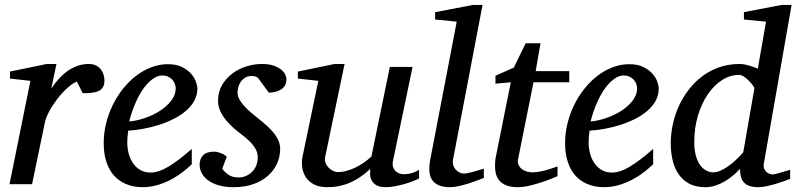

<svg xmlns="http://www.w3.org/2000/svg" viewBox="-20 -757 3273 789"><path d="M409.2 -426.8Q409.2 -409.2 402.8 -398.7Q396.5 -388.2 384.8 -382.8Q373 -377.4 356.7 -375.7Q340.3 -374 319.8 -374L295.9 -421.9Q277.3 -414.1 256.1 -394.8Q234.9 -375.5 215.8 -350.8Q196.8 -326.2 182.6 -300Q168.5 -273.9 164.1 -252L111.8 0H19L105 -424.8L21 -434.1V-462.9L171.9 -494.1H211.9L190.9 -393.1Q221.7 -440.4 260.7 -467.3Q299.8 -494.1 345.2 -494.1Q363.3 -494.1 375.5 -487.5Q387.7 -481 395.3 -470.7Q402.8 -460.4 406 -448.7Q409.2 -437 409.2 -426.8Z M702.1 -394Q702.1 -403.8 698.2 -413.3Q694.3 -422.9 687.5 -430.2Q680.7 -437.5 670.4 -442.1Q660.2 -446.8 647.9 -446.8Q631.3 -446.8 616.2 -438Q601.1 -429.2 587.2 -414.6Q573.2 -399.9 561.3 -380.9Q549.3 -361.8 539.8 -340.8Q530.3 -319.8 522.9 -298.3Q515.6 -276.9 511.2 -257.8Q543 -260.7 576.9 -272.5Q610.8 -284.2 638.7 -302.5Q666.5 -320.8 684.3 -344.2Q702.1 -367.7 702.1 -394ZM791 -393.1Q791 -365.7 778.3 -342.8Q765.6 -319.8 743.9 -301.3Q722.2 -282.7 693.6 -268.3Q665 -253.9 633.5 -243.9Q602.1 -233.9 569.3 -227.8Q536.6 -221.7 506.8 -220.2Q505.4 -210.4 504.2 -196.8Q502.9 -183.1 502.9 -173.8Q502.9 -146.5 509.5 -123.5Q516.1 -100.6 528.6 -83.7Q541 -66.9 558.6 -57.4Q576.2 -47.9 598.1 -47.9Q631.8 -47.9 672.4 -72.3Q712.9 -96.7 768.1 -145V-82Q753.9 -68.4 733.4 -52Q712.9 -35.6 686.8 -21.2Q660.6 -6.8 629.9 2.7Q599.1 12.2 564.9 12.2Q549.8 12.2 532 9.3Q514.2 6.3 496.6 -1.2Q479 -8.8 462.6 -22Q446.3 -35.2 433.8 -55.4Q421.4 -75.7 413.8 -103.8Q406.2 -131.8 406.2 -169.9Q406.2 -209.5 415.8 -248.8Q425.3 -288.1 442.6 -324Q460 -359.9 484.4 -390.9Q508.8 -421.9 538.1 -444.6Q567.4 -467.3 600.8 -480.2Q634.3 -493.2 669.9 -493.2Q704.6 -493.2 727.8 -481.7Q751 -470.2 765.1 -454.1Q779.3 -438 785.2 -420.9Q791 -403.8 791 -393.1Z M1157.2 -431.2Q1157.2 -413.6 1149.4 -403.1Q1141.6 -392.6 1130.4 -386.7Q1119.1 -380.9 1106.7 -378.7Q1094.2 -376.5 1085 -376L1040 -437Q1037.1 -439.5 1030.8 -442.1Q1024.4 -444.8 1015.1 -444.8Q998.5 -444.8 987.3 -437.7Q976.1 -430.7 969 -420.2Q961.9 -409.7 959 -397.7Q956.1 -385.7 956.1 -376Q956.1 -362.3 963.9 -348.4Q971.7 -334.5 984.4 -320.6Q997.1 -306.6 1012.9 -293.2Q1028.8 -279.8 1044.9 -267.1Q1061.5 -253.9 1076.9 -240Q1092.3 -226.1 1104.5 -211.2Q1116.7 -196.3 1124 -179.7Q1131.3 -163.1 1131.3 -145Q1131.3 -114.3 1118.9 -85.9Q1106.4 -57.6 1082.3 -35.6Q1058.1 -13.7 1022.2 -0.7Q986.3 12.2 939.9 12.2Q903.8 12.2 877.4 4.2Q851.1 -3.9 834 -16.8Q816.9 -29.8 808.6 -46.4Q800.3 -63 800.3 -80.1Q800.3 -104 814.7 -118.9Q829.1 -133.8 859.9 -133.8Q869.1 -133.8 877.4 -131.3Q885.7 -128.9 892.6 -125.7Q899.4 -122.6 904.5 -118.9Q909.7 -115.2 912.1 -112.8L893.1 -64Q903.8 -48.8 919.7 -38.3Q935.5 -27.8 960.9 -27.8Q976.1 -27.8 990.2 -33.7Q1004.4 -39.6 1015.4 -50.3Q1026.4 -61 1032.7 -76.4Q1039.1 -91.8 1039.1 -110.8Q1039.1 -126 1033 -139.4Q1026.9 -152.8 1015.9 -165.5Q1004.9 -178.2 990 -190.7Q975.1 -203.1 957 -216.8Q941.4 -229 927 -243.2Q912.6 -257.3 901.1 -273.2Q889.6 -289.1 882.8 -306.6Q876 -324.2 876 -342.8Q876 -379.4 892.6 -407.7Q909.2 -436 935.3 -455.3Q961.4 -474.6 993.4 -484.4Q1025.4 -494.1 1056.2 -494.1Q1084.5 -494.1 1103.8 -487.5Q1123 -481 1135 -471.4Q1147 -461.9 1152.1 -450.9Q1157.2 -439.9 1157.2 -431.2Z M1702.1 -23.9Q1692.9 -18.6 1676.5 -12.2Q1660.2 -5.9 1641.1 -0.5Q1622.1 4.9 1602.3 8.5Q1582.5 12.2 1566.4 12.2Q1538.1 12.2 1524.4 2.7Q1510.7 -6.8 1505.6 -19.3Q1500.5 -31.7 1501 -44.4Q1501.5 -57.1 1501.5 -63Q1461.9 -25.4 1418.7 -6.6Q1375.5 12.2 1325.2 12.2Q1290.5 12.2 1268.6 0Q1246.6 -12.2 1235.4 -30.8Q1224.1 -49.3 1221.7 -71.3Q1219.2 -93.3 1223.1 -112.8L1288.1 -424.8L1204.1 -434.1V-462.9L1355 -494.1H1396L1316.4 -112.8Q1313.5 -100.1 1317.6 -88.6Q1321.8 -77.1 1329.8 -68.6Q1337.9 -60.1 1348.1 -54.9Q1358.4 -49.8 1368.2 -49.8Q1386.2 -49.8 1404.5 -54.9Q1422.9 -60.1 1440.9 -68.8Q1459 -77.6 1475.6 -89.1Q1492.2 -100.6 1506.3 -113.8L1582 -481.9H1675.3L1595.2 -97.2Q1591.8 -81.5 1595.2 -71Q1598.6 -60.5 1605.7 -53.7Q1612.8 -46.9 1621.8 -43.9Q1630.9 -41 1639.2 -41Q1648.9 -41 1665 -43.9Q1681.2 -46.9 1702.1 -59.1Z M1968.3 -25.9Q1962.4 -23.4 1946.3 -17.3Q1930.2 -11.2 1910.2 -4.6Q1890.1 2 1868.4 7.1Q1846.7 12.2 1829.1 12.2Q1806.2 12.2 1790 6.8Q1773.9 1.5 1763.7 -8.3Q1753.4 -18.1 1748.8 -31.5Q1744.1 -44.9 1744.1 -61Q1744.1 -76.2 1747.1 -96.2L1856.9 -668L1768.1 -676.8V-707L1924.3 -736.8H1962.9L1841.3 -99.1Q1839.4 -88.9 1842.3 -78.9Q1845.2 -68.8 1851.6 -61.3Q1857.9 -53.7 1867.2 -48.8Q1876.5 -43.9 1887.2 -43.9Q1894.5 -43.9 1906.5 -46.6Q1918.5 -49.3 1930.7 -52.7Q1942.9 -56.2 1953.4 -59.6Q1963.9 -63 1968.3 -64Z M2172.4 -418.9 2109.4 -105Q2106.4 -91.8 2110.4 -81.3Q2114.3 -70.8 2122.8 -63.7Q2131.3 -56.6 2142.8 -52.7Q2154.3 -48.8 2167 -48.8Q2181.2 -48.8 2196.3 -51.5Q2211.4 -54.2 2225.3 -58.1Q2239.3 -62 2251.2 -66.2Q2263.2 -70.3 2271 -73.2V-33.2Q2264.6 -30.3 2246.6 -22.9Q2228.5 -15.6 2205.1 -7.8Q2181.6 0 2155.8 6.1Q2129.9 12.2 2108.4 12.2Q2081.1 12.2 2063 5.6Q2044.9 -1 2034.2 -12.5Q2023.4 -23.9 2018.8 -39.8Q2014.2 -55.7 2014.2 -74.2Q2014.2 -84 2014.9 -94.2Q2015.6 -104.5 2018.1 -115.2L2079.1 -418.9L2016.1 -413.1V-445.8L2091.3 -479L2140.1 -579.1H2201.2L2181.2 -464.8H2319.3V-418.9Z M2598.1 -394Q2598.1 -403.8 2594.2 -413.3Q2590.3 -422.9 2583.5 -430.2Q2576.7 -437.5 2566.4 -442.1Q2556.2 -446.8 2543.9 -446.8Q2527.3 -446.8 2512.2 -438Q2497.1 -429.2 2483.2 -414.6Q2469.2 -399.9 2457.3 -380.9Q2445.3 -361.8 2435.8 -340.8Q2426.3 -319.8 2418.9 -298.3Q2411.6 -276.9 2407.2 -257.8Q2439 -260.7 2472.9 -272.5Q2506.8 -284.2 2534.7 -302.5Q2562.5 -320.8 2580.3 -344.2Q2598.1 -367.7 2598.1 -394ZM2687 -393.1Q2687 -365.7 2674.3 -342.8Q2661.6 -319.8 2639.9 -301.3Q2618.2 -282.7 2589.6 -268.3Q2561 -253.9 2529.5 -243.9Q2498 -233.9 2465.3 -227.8Q2432.6 -221.7 2402.8 -220.2Q2401.4 -210.4 2400.1 -196.8Q2398.9 -183.1 2398.9 -173.8Q2398.9 -146.5 2405.5 -123.5Q2412.1 -100.6 2424.6 -83.7Q2437 -66.9 2454.6 -57.4Q2472.2 -47.9 2494.1 -47.9Q2527.8 -47.9 2568.4 -72.3Q2608.9 -96.7 2664.1 -145V-82Q2649.9 -68.4 2629.4 -52Q2608.9 -35.6 2582.8 -21.2Q2556.6 -6.8 2525.9 2.7Q2495.1 12.2 2460.9 12.2Q2445.8 12.2 2428 9.3Q2410.2 6.3 2392.6 -1.2Q2375 -8.8 2358.6 -22Q2342.3 -35.2 2329.8 -55.4Q2317.4 -75.7 2309.8 -103.8Q2302.2 -131.8 2302.2 -169.9Q2302.2 -209.5 2311.8 -248.8Q2321.3 -288.1 2338.6 -324Q2356 -359.9 2380.4 -390.9Q2404.8 -421.9 2434.1 -444.6Q2463.4 -467.3 2496.8 -480.2Q2530.3 -493.2 2565.9 -493.2Q2600.6 -493.2 2623.8 -481.7Q2647 -470.2 2661.1 -454.1Q2675.3 -438 2681.2 -420.9Q2687 -403.8 2687 -393.1Z M3119.1 -85.9Q3116.7 -71.8 3120.6 -63Q3124.5 -54.2 3131.1 -49.1Q3137.7 -43.9 3144.8 -42Q3151.9 -40 3155.3 -40Q3158.7 -40 3169.2 -42.7Q3179.7 -45.4 3191.4 -48.8Q3203.1 -52.2 3213.4 -55.2L3227.1 -59.1V-22Q3221.2 -19.5 3205.6 -13.9Q3189.9 -8.3 3170.9 -2.4Q3151.9 3.4 3131.6 7.8Q3111.3 12.2 3096.2 12.2Q3073.2 12.2 3058.6 6.6Q3043.9 1 3035.6 -9Q3027.3 -19 3024.2 -32.7Q3021 -46.4 3021 -63Q3007.8 -48.8 2991.9 -35.4Q2976.1 -22 2958 -11.5Q2939.9 -1 2919.9 5.6Q2899.9 12.2 2878.9 12.2Q2836.9 12.2 2809.3 -3.9Q2781.7 -20 2765.6 -45.9Q2749.5 -71.8 2742.9 -103.5Q2736.3 -135.3 2736.3 -167Q2736.3 -206.5 2744.9 -246.3Q2753.4 -286.1 2770.3 -322.5Q2787.1 -358.9 2811.5 -390.1Q2835.9 -421.4 2867.2 -444.6Q2898.4 -467.8 2936.8 -481Q2975.1 -494.1 3019 -494.1Q3030.3 -494.1 3041 -491.9Q3051.8 -489.7 3061.5 -486.8Q3071.3 -483.9 3079.6 -480.5Q3087.9 -477.1 3094.2 -475.1L3127.9 -668L3037.1 -676.8V-707L3191.9 -736.8H3232.9ZM3080.1 -394Q3080.6 -396 3074.5 -405Q3068.4 -414.1 3058.8 -423.8Q3049.3 -433.6 3038.1 -441.4Q3026.9 -449.2 3017.1 -449.2Q2980.5 -449.2 2947.3 -428Q2914.1 -406.7 2888.7 -369.6Q2863.3 -332.5 2848.1 -282Q2833 -231.4 2833 -172.9Q2833 -140.6 2839.6 -117.2Q2846.2 -93.8 2857.2 -78.6Q2868.2 -63.5 2882.3 -56.2Q2896.5 -48.8 2911.1 -48.8Q2924.8 -48.8 2940.7 -55.7Q2956.5 -62.5 2972.7 -74Q2988.8 -85.4 3004.6 -100.3Q3020.5 -115.2 3034.2 -130.9Z"/></svg>

Font: Charis SIL Phon
Style: Italic
Weight: 400
Italic angle: -11°
Foundry: SIL International
Version: Version 5.000